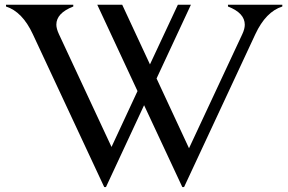

<svg xmlns="http://www.w3.org/2000/svg" viewBox="-20 -757 1197 797"><path d="M412.6 19.5 116.2 -615.2Q72.8 -708.5 4.9 -730V-737.3H284.2V-730Q213.9 -702.6 213.9 -654.8Q213.9 -638.2 224.6 -615.2L442.9 -147L550.8 -378.9L383.8 -737.3H487.3L602.5 -489.7L718.3 -737.3H772.5L629.9 -431.2L764.6 -141.6L985.8 -615.2Q996.1 -637.2 996.1 -654.3Q996.1 -703.1 926.3 -730V-737.3H1151.9V-730Q1083.5 -708.5 1040 -615.2L744.1 19.5H736.8L578.1 -320.3L419.9 19.5Z"/></svg>

Font: Modern Antiqua
Style: Book
Weight: 400
Designer: Wojciech Kalinowski "wmk69" (wmk69@o2.pl)
Foundry: Wojciech Kalinowski "wmk69" (wmk69@o2.pl)
Version: Version 3.1.0; 2021-05-28